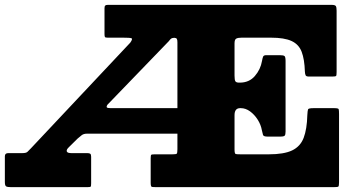

<svg xmlns="http://www.w3.org/2000/svg" viewBox="-20 -770 1452 790"><path d="M0 -21V-127Q0 -140 14 -140H72Q88 -140 93.2 -145.5Q98.5 -151 107.5 -160L516 -594.5Q527.5 -610.5 520.5 -612.8Q513.5 -615 487 -615H423Q413.5 -615 411.8 -617.8Q410 -620.5 410 -630V-736Q410 -744.5 413 -747.2Q416 -750 424 -750H1344Q1358.5 -750 1361.8 -745Q1365 -740 1365 -726V-474Q1365 -460 1362.8 -457.5Q1360.5 -455 1346 -455H1251Q1240 -455 1237.5 -460.2Q1235 -465.5 1234.5 -475Q1233 -526 1221.2 -556.8Q1209.5 -587.5 1179.8 -601.2Q1150 -615 1095 -615H974Q959.5 -615 952.2 -611.2Q945 -607.5 945 -591.5V-459Q945 -441 948.5 -435.5Q952 -430 964 -430H966.5Q1005 -430 1028.5 -457Q1052 -484 1058 -519Q1060 -530.5 1062.5 -536.8Q1065 -543 1075.5 -543H1131Q1147 -543 1151 -539Q1155 -535 1155 -519V-229Q1155 -216 1151.5 -212Q1148 -208 1134 -208H1080Q1064.5 -208 1062.2 -214.8Q1060 -221.5 1057.5 -234Q1053.5 -257 1040.2 -277.8Q1027 -298.5 1008.8 -311.8Q990.5 -325 971 -325H968Q945 -325 945 -296V-155Q945 -137.5 950 -136.2Q955 -135 972 -135H1085Q1148.5 -135 1182.2 -151.2Q1216 -167.5 1229.5 -203Q1243 -238.5 1244.5 -296Q1245.5 -315 1247.5 -320Q1249.5 -325 1270 -325H1355Q1372 -325 1373.5 -320.8Q1375 -316.5 1375 -300V-20Q1375 -4.5 1372 -2.2Q1369 0 1353 0H625Q610 0 605 -1Q600 -2 600 -18V-119Q600 -132 602.8 -133.5Q605.5 -135 618 -135H688Q704 -135 707 -137.5Q710 -140 710 -156V-220H338Q324.5 -220 316.5 -214Q308.5 -208 299.5 -200L263 -164Q252.5 -154 254.8 -147Q257 -140 273.5 -140H339Q348 -140 351.5 -137.2Q355 -134.5 355 -125V-16Q355 -4 353 -2Q351 0 339 0H25Q11 0 5.5 -3Q0 -6 0 -21ZM436 -325H710V-596Q710 -606.5 707.5 -610.2Q705 -614 697 -614.5Q688 -614 684.2 -611.2Q680.5 -608.5 674.5 -600.5L422 -339Q417 -331 419.8 -328Q422.5 -325 436 -325Z"/></svg>

Font: Besley* Fatface
Style: Regular
Weight: 900
Designer: Owen Earl
Foundry: indestructible type*
Version: Version 3.000; ttfautohint (v1.8.3)